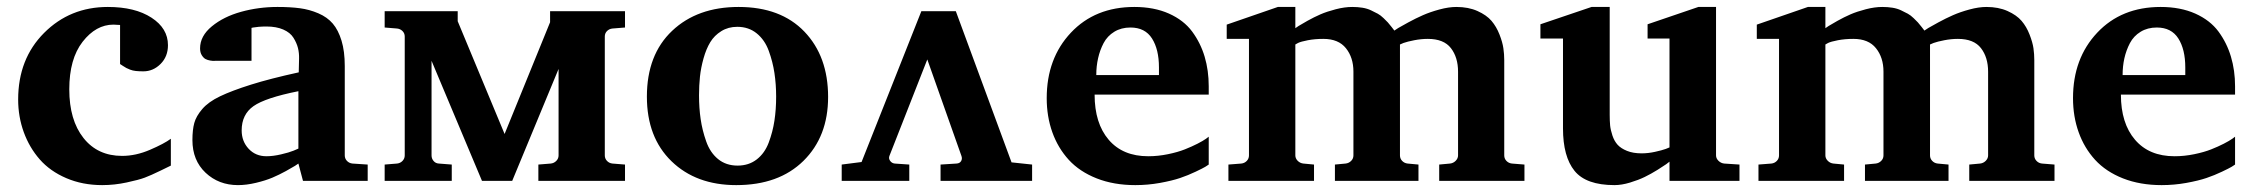

<svg xmlns="http://www.w3.org/2000/svg" viewBox="-20 -520 6476 552"><path d="M471.2 -43.9Q470.2 -43.5 441.7 -29.5Q413.1 -15.6 396.2 -9.3Q379.4 -2.9 344.2 4.6Q309.1 12.2 273.9 12.2Q217.3 12.2 170.7 -7.8Q124 -27.8 94.2 -61.8Q64.5 -95.7 48.3 -140.1Q32.2 -184.6 32.2 -233.9Q32.2 -350.6 106.7 -425.3Q181.2 -500 290 -500Q368.2 -500 415.5 -469.2Q462.9 -438.5 462.9 -390.1Q462.9 -357.4 441.7 -336.2Q420.4 -314.9 392.1 -314.9Q379.9 -314.9 370.6 -315.9Q361.3 -316.9 354 -319.8Q346.7 -322.8 343.3 -324.5Q339.8 -326.2 333.3 -330.6Q326.7 -335 325.2 -335.9V-448.2Q321.3 -448.2 315.4 -448.7Q309.6 -449.2 306.2 -449.2Q255.9 -449.2 217.5 -399.9Q179.2 -350.6 179.2 -263.2Q179.2 -174.8 220 -123.3Q260.7 -71.8 331.1 -71.8Q370.6 -71.8 411.4 -89.4Q452.1 -106.9 471.2 -121.1Z M1037.1 0H851.1L837.9 -49.8Q834.5 -47.4 828.1 -43.2Q821.8 -39.1 802.2 -28.3Q782.7 -17.6 763.2 -9.3Q743.7 -1 716.1 5.6Q688.5 12.2 664.1 12.2Q608.9 12.2 571 -23.4Q533.2 -59.1 533.2 -117.2Q533.2 -147 538.6 -166.5Q543.9 -186 561.5 -206.5Q579.1 -227.1 612.8 -243.2Q646.5 -259.3 701.4 -276.6Q756.3 -293.9 838.9 -312L839.8 -351.1Q840.3 -367.2 836.7 -381.8Q833 -396.5 823.7 -411.4Q814.5 -426.3 794.4 -435.1Q774.4 -443.8 746.1 -443.8Q734.4 -443.8 723.6 -442.9Q712.9 -441.9 708 -440.9L703.1 -439.9V-345.2H600.1Q598.1 -345.2 595.2 -345Q592.3 -344.7 584.5 -345.9Q576.7 -347.2 570.8 -350.3Q564.9 -353.5 560.1 -361.3Q555.2 -369.1 555.2 -380.9Q555.2 -416.5 589.1 -444.3Q623 -472.2 673.3 -486.1Q723.6 -500 777.8 -500Q814.9 -500 842.3 -496.3Q869.6 -492.7 895.3 -481.7Q920.9 -470.7 936.8 -452.1Q952.6 -433.6 961.9 -403.1Q971.2 -372.6 971.2 -330.1V-73.2Q971.2 -64 977.5 -57.4Q983.9 -50.8 993.2 -49.8L1037.1 -46.9ZM837.9 -92.8V-257.8Q742.7 -238.8 708.7 -214.8Q674.8 -190.9 674.8 -145Q674.8 -113.8 694.8 -92.3Q714.8 -70.8 746.1 -70.8Q765.1 -70.8 788.1 -76.2Q811 -81.5 824.2 -86.9Z M1776.9 0H1527.8V-46.9L1563.5 -49.8Q1572.8 -50.8 1579.3 -57.4Q1585.9 -64 1585.9 -73.2V-321.8L1452.6 0H1365.7L1220.7 -345.2V-73.2Q1220.7 -64 1226.6 -57.1Q1232.4 -50.3 1241.7 -49.8L1278.8 -46.9V0H1085.9V-46.9L1121.6 -49.8Q1130.9 -50.8 1137.2 -57.4Q1143.6 -64 1143.6 -73.2V-415Q1143.6 -424.3 1137.2 -430.7Q1130.9 -437 1121.6 -438L1085.9 -440.9V-487.8H1295.9V-459L1430.7 -134.8L1561.5 -456.1V-487.8H1776.9V-440.9L1740.7 -438Q1731.4 -437 1725.1 -430.7Q1718.8 -424.3 1718.8 -415V-73.2Q1718.8 -64 1725.1 -57.4Q1731.4 -50.8 1740.7 -49.8L1776.9 -46.9Z M2360.8 -241.2Q2360.8 -127.4 2290 -57.6Q2219.2 12.2 2096.7 12.2Q1981.4 12.2 1910.6 -56.4Q1839.8 -125 1839.8 -242.2Q1839.8 -362.8 1912.4 -431.4Q1984.9 -500 2103.5 -500Q2224.6 -500 2292.7 -429Q2360.8 -357.9 2360.8 -241.2ZM2211.4 -242.2Q2211.4 -277.8 2206.5 -310.1Q2201.7 -342.3 2190.2 -373.8Q2178.7 -405.3 2155.5 -424.1Q2132.3 -442.9 2099.6 -442.9Q2073.7 -442.9 2053.7 -430.4Q2033.7 -418 2022 -398.7Q2010.3 -379.4 2002.7 -352.3Q1995.1 -325.2 1992.4 -299.8Q1989.7 -274.4 1989.7 -246.1Q1989.7 -209.5 1994.4 -177.5Q1999 -145.5 2010.3 -113.5Q2021.5 -81.5 2044.4 -62.7Q2067.4 -43.9 2100.6 -43.9Q2132.8 -43.9 2155.8 -61.8Q2178.7 -79.6 2190.2 -110.4Q2201.7 -141.1 2206.5 -173.1Q2211.4 -205.1 2211.4 -242.2Z M2399.9 -46.9 2457 -54.2 2628.9 -487.8H2728L2888.2 -53.2L2947.3 -46.9V0H2684.1V-46.9L2730 -49.8Q2739.3 -50.3 2743.2 -56.9Q2747.1 -63.5 2744.1 -71.8L2646 -349.1L2537.1 -71.8Q2534.2 -64.5 2539.1 -57.6Q2543.9 -50.8 2552.2 -49.8L2594.2 -46.9V0H2399.9Z M3455.1 -46.9Q3451.7 -44.4 3445.3 -40.5Q3439 -36.6 3417.5 -26.4Q3396 -16.1 3373 -8.3Q3350.1 -0.5 3314.9 5.9Q3279.8 12.2 3244.1 12.2Q3182.1 12.2 3133.1 -7.1Q3084 -26.4 3052.7 -60.5Q3021.5 -94.7 3005.4 -139.9Q2989.3 -185.1 2989.3 -237.8Q2989.3 -352.1 3058.8 -426Q3128.4 -500 3241.2 -500Q3297.9 -500 3340.6 -481Q3383.3 -461.9 3407.5 -429.2Q3431.6 -396.5 3443.4 -356.9Q3455.1 -317.4 3455.1 -272V-248H3127Q3127 -165.5 3167.5 -118.2Q3208 -70.8 3281.2 -70.8Q3309.6 -70.8 3337.9 -76.7Q3366.2 -82.5 3386.5 -90.6Q3406.7 -98.6 3422.9 -106.9Q3439 -115.2 3447.3 -121.1L3455.1 -127ZM3312 -304.2V-326.2Q3312 -377.9 3292 -409.4Q3272 -440.9 3230 -440.9Q3203.6 -440.9 3183.6 -428.7Q3163.6 -416.5 3152.8 -396Q3142.1 -375.5 3137 -352.5Q3131.8 -329.6 3131.8 -304.2Z M4362.8 0H4117.7V-46.9L4148.9 -49.8Q4158.2 -50.8 4165 -57.6Q4171.9 -64.5 4171.9 -73.2V-314Q4171.9 -355 4151.4 -381.6Q4130.9 -408.2 4085 -408.2Q4065.9 -408.2 4045.9 -404.3Q4025.9 -400.4 4015.1 -396.5L4004.9 -392.1V-73.2Q4004.9 -64 4011.2 -57.4Q4017.6 -50.8 4026.9 -49.8L4058.1 -46.9V0H3817.9V-46.9L3848.6 -49.8Q3857.9 -50.8 3864.5 -57.4Q3871.1 -64 3871.1 -73.2V-314Q3871.1 -354.5 3849.6 -381.3Q3828.1 -408.2 3784.7 -408.2Q3760.3 -408.2 3740 -404.3Q3719.7 -400.4 3711.9 -396.5L3704.1 -392.1V-73.2Q3704.1 -64.5 3710.9 -57.6Q3717.8 -50.8 3727.1 -49.8L3757.8 -46.9V0H3511.7V-46.9L3548.8 -49.8Q3558.1 -50.8 3564.5 -57.4Q3570.8 -64 3570.8 -73.2V-408.2H3506.8V-449.2L3653.8 -500H3704.1V-439Q3707.5 -441.4 3713.9 -445.6Q3720.2 -449.7 3739 -460.2Q3757.8 -470.7 3776.4 -478.8Q3794.9 -486.8 3820.3 -493.4Q3845.7 -500 3867.7 -500Q3883.3 -500 3897 -497.8Q3910.6 -495.6 3921.9 -490.2Q3933.1 -484.9 3941.2 -480.5Q3949.2 -476.1 3957.8 -467.8Q3966.3 -459.5 3970 -455.6Q3973.6 -451.7 3980.7 -442.6Q3987.8 -433.6 3988.8 -432.1Q3992.7 -435.1 4000 -439.5Q4007.3 -443.8 4028.8 -455.6Q4050.3 -467.3 4070.8 -476.3Q4091.3 -485.4 4118.2 -492.7Q4145 -500 4167 -500Q4201.7 -500 4227.8 -488.3Q4253.9 -476.6 4268.1 -460Q4282.2 -443.4 4291 -420.9Q4299.8 -398.4 4302.2 -381.3Q4304.7 -364.3 4304.7 -347.2V-73.2Q4304.7 -64 4311 -57.4Q4317.4 -50.8 4326.7 -49.8L4362.8 -46.9Z M4981 0H4779.8V-55.2Q4776.4 -52.2 4770.3 -47.9Q4764.2 -43.5 4745.4 -31.7Q4726.6 -20 4708.5 -11.2Q4690.4 -2.4 4666.3 4.9Q4642.1 12.2 4621.6 12.2Q4540 12.2 4506.8 -28.8Q4473.6 -69.8 4473.6 -150.9V-409.2H4408.7V-450.2L4555.7 -500H4607.9V-409.2V-189.9Q4607.9 -172.4 4609.1 -159.4Q4610.4 -146.5 4615.7 -130.4Q4621.1 -114.3 4630.6 -103.8Q4640.1 -93.3 4657.7 -86.2Q4675.3 -79.1 4699.7 -79.1Q4718.3 -79.1 4738.3 -83.5Q4758.3 -87.9 4769 -91.8L4779.8 -96.2V-409.2H4716.8V-450.2L4862.8 -500H4913.6V-409.2V-73.2Q4913.6 -64.5 4920.7 -57.6Q4927.7 -50.8 4937 -49.8L4981 -46.9Z M5886.7 0H5641.6V-46.9L5672.9 -49.8Q5682.1 -50.8 5689 -57.6Q5695.8 -64.5 5695.8 -73.2V-314Q5695.8 -355 5675.3 -381.6Q5654.8 -408.2 5608.9 -408.2Q5589.8 -408.2 5569.8 -404.3Q5549.8 -400.4 5539.1 -396.5L5528.8 -392.1V-73.2Q5528.8 -64 5535.2 -57.4Q5541.5 -50.8 5550.8 -49.8L5582 -46.9V0H5341.8V-46.9L5372.6 -49.8Q5381.8 -50.8 5388.4 -57.4Q5395 -64 5395 -73.2V-314Q5395 -354.5 5373.5 -381.3Q5352.1 -408.2 5308.6 -408.2Q5284.2 -408.2 5263.9 -404.3Q5243.7 -400.4 5235.8 -396.5L5228 -392.1V-73.2Q5228 -64.5 5234.9 -57.6Q5241.7 -50.8 5251 -49.8L5281.7 -46.9V0H5035.6V-46.9L5072.8 -49.8Q5082 -50.8 5088.4 -57.4Q5094.7 -64 5094.7 -73.2V-408.2H5030.8V-449.2L5177.7 -500H5228V-439Q5231.4 -441.4 5237.8 -445.6Q5244.1 -449.7 5262.9 -460.2Q5281.7 -470.7 5300.3 -478.8Q5318.8 -486.8 5344.2 -493.4Q5369.6 -500 5391.6 -500Q5407.2 -500 5420.9 -497.8Q5434.6 -495.6 5445.8 -490.2Q5457 -484.9 5465.1 -480.5Q5473.1 -476.1 5481.7 -467.8Q5490.2 -459.5 5493.9 -455.6Q5497.6 -451.7 5504.6 -442.6Q5511.7 -433.6 5512.7 -432.1Q5516.6 -435.1 5523.9 -439.5Q5531.2 -443.8 5552.7 -455.6Q5574.2 -467.3 5594.7 -476.3Q5615.2 -485.4 5642.1 -492.7Q5668.9 -500 5690.9 -500Q5725.6 -500 5751.7 -488.3Q5777.8 -476.6 5792 -460Q5806.2 -443.4 5814.9 -420.9Q5823.7 -398.4 5826.2 -381.3Q5828.6 -364.3 5828.6 -347.2V-73.2Q5828.6 -64 5835 -57.4Q5841.3 -50.8 5850.6 -49.8L5886.7 -46.9Z M6405.8 -46.9Q6402.3 -44.4 6396 -40.5Q6389.6 -36.6 6368.2 -26.4Q6346.7 -16.1 6323.7 -8.3Q6300.8 -0.5 6265.6 5.9Q6230.5 12.2 6194.8 12.2Q6132.8 12.2 6083.7 -7.1Q6034.7 -26.4 6003.4 -60.5Q5972.2 -94.7 5956.1 -139.9Q5939.9 -185.1 5939.9 -237.8Q5939.9 -352.1 6009.5 -426Q6079.1 -500 6191.9 -500Q6248.5 -500 6291.3 -481Q6334 -461.9 6358.2 -429.2Q6382.3 -396.5 6394 -356.9Q6405.8 -317.4 6405.8 -272V-248H6077.6Q6077.6 -165.5 6118.2 -118.2Q6158.7 -70.8 6231.9 -70.8Q6260.3 -70.8 6288.6 -76.7Q6316.9 -82.5 6337.2 -90.6Q6357.4 -98.6 6373.5 -106.9Q6389.6 -115.2 6397.9 -121.1L6405.8 -127ZM6262.7 -304.2V-326.2Q6262.7 -377.9 6242.7 -409.4Q6222.7 -440.9 6180.7 -440.9Q6154.3 -440.9 6134.3 -428.7Q6114.3 -416.5 6103.5 -396Q6092.8 -375.5 6087.6 -352.5Q6082.5 -329.6 6082.5 -304.2Z"/></svg>

Font: Veleka
Style: Bold
Weight: 700
Designer: Stefan Peev, Context Ltd, 2016; SIL International, 1997-2014.
Foundry: Stefan Peev, Context Ltd, 2016
Version: Version 1.000